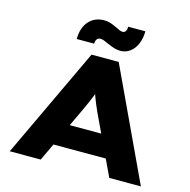

<svg xmlns="http://www.w3.org/2000/svg" viewBox="-129 -1048 1159 1174"><g transform="rotate(15 451.0 -461.5)"><path d="M36 0 366 -700H538L866 0H666L492 -368Q481 -393 472 -414Q463 -435 456 -454.5Q449 -474 442.5 -493.5Q436 -513 431 -533L469 -534Q463 -512 456.5 -492Q450 -472 442 -452.5Q434 -433 425 -412.5Q416 -392 405 -368L232 0ZM193 -109 254 -249H648L682 -109ZM529 -768Q511 -768 492 -773.5Q473 -779 448 -790Q429 -799 417 -803.5Q405 -808 395 -808Q380 -808 372 -797.5Q364 -787 364 -769H254Q254 -840 290.5 -881.5Q327 -923 388 -923Q404 -923 420.5 -919Q437 -915 467 -901Q484 -892 494 -888Q504 -884 513 -884Q526 -884 532.5 -895Q539 -906 538 -923H647Q647 -880 632.5 -844.5Q618 -809 591 -788.5Q564 -768 529 -768Z"/></g></svg>

Font: Lexend Peta ExtraBold
Style: Regular
Weight: 800
Version: Version 1.007